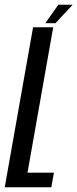

<svg xmlns="http://www.w3.org/2000/svg" viewBox="-51 -790 326 810"><path d="M-31 0H165.5L176.5 -61.5H65L173.5 -675H88.5ZM140 -692H183L255.5 -770H195Z"/></svg>

Font: Anybody ExtraCondensed
Style: Italic
Weight: 400
Width: 2
Italic angle: -10°
Version: Version 1.113;gftools[0.9.25]